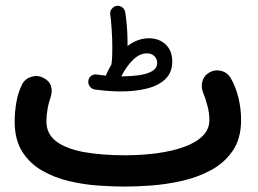

<svg xmlns="http://www.w3.org/2000/svg" viewBox="-20 -610 910 677"><path d="M291.5 -324.7Q292.5 -335.9 301.3 -342.5Q310.1 -349.1 320.8 -347.2Q337.9 -344.7 353.5 -343.3Q354 -346.2 355.5 -349.1Q363.8 -367.2 373 -382.8Q373 -384.3 373.5 -387.2Q375 -398.4 375.5 -412.6Q376 -426.8 376 -443.4Q376 -473.6 373.8 -506.1Q371.6 -538.6 368.7 -560.1Q367.2 -570.8 374.5 -579.3Q381.8 -587.9 391.1 -589.4Q403.3 -590.8 411.9 -583.5Q420.4 -576.2 421.9 -565.4Q425.3 -543.5 427.5 -515.1Q429.7 -486.8 429.7 -462.9Q429.7 -455.1 429.7 -447.8Q465.8 -475.1 504.9 -475.1Q541 -475.1 564.2 -453.1Q587.4 -431.2 587.4 -393.6Q587.4 -354 562.7 -330.8Q538.1 -307.6 497.1 -297.6Q456.1 -287.6 406.7 -287.6Q364.3 -287.6 314 -294.4Q303.2 -296.4 296.6 -305.2Q290 -314 291.5 -324.7ZM498.5 -421.9Q472.2 -421.9 448.7 -398.7Q425.3 -375.5 407.7 -340.8Q409.2 -340.8 410.6 -340.8Q439.5 -340.8 467.8 -344.5Q496.1 -348.1 515.1 -358.4Q534.2 -368.7 534.2 -388.7Q534.2 -401.9 524.4 -411.9Q514.6 -421.9 498.5 -421.9ZM31.7 -182.1Q31.7 -214.4 37.6 -248.8Q43.5 -283.2 57.1 -311Q66.9 -331.5 89.4 -338.9Q111.8 -346.2 132.3 -335.9Q175.3 -314.9 156.7 -261.2Q151.4 -247.6 147.5 -224.6Q143.6 -201.7 143.6 -182.1Q143.6 -137.7 178.7 -111.3Q213.9 -85 276.4 -73.7Q338.9 -62.5 420.9 -62.5Q479.5 -62.5 532.7 -69.6Q585.9 -76.7 627.9 -91.6Q669.9 -106.4 694.1 -130.1Q718.3 -153.8 718.3 -187Q718.3 -211.4 710.9 -239Q703.6 -266.6 697.8 -278.8Q688 -301.3 693.4 -322.3Q698.7 -343.3 718.3 -354.5Q738.3 -365.7 760.5 -359.9Q782.7 -354 793.9 -334Q811 -304.7 820.6 -265.9Q830.1 -227.1 830.1 -187Q830.1 -121.1 800.3 -77.9Q770.5 -34.7 722.7 -9.3Q674.8 16.1 619.4 28.3Q564 40.5 511.5 44.2Q459 47.9 420.9 47.9Q379.4 47.9 327.9 44.4Q276.4 41 224.4 28.8Q172.4 16.6 128.7 -8.3Q85 -33.2 58.3 -75.4Q31.7 -117.7 31.7 -182.1Z"/></svg>

Font: Mikhak SemiBold
Style: Regular
Weight: 600
Designer: Amin Abedi
Version: Version 3.3